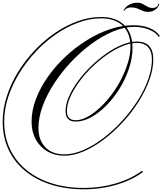

<svg xmlns="http://www.w3.org/2000/svg" viewBox="-40 -1018 1205 1423"><path d="M709 -892Q820 -892 881 -832Q942 -772 942 -662Q942 -589 916.5 -512Q891 -435 848 -364.5Q805 -294 750 -238Q695 -182 636 -149.5Q577 -117 520 -117Q446 -117 446 -195Q446 -245 470.5 -301.5Q495 -358 537.5 -416Q580 -474 634 -526.5Q688 -579 747 -620.5Q806 -662 864.5 -686Q923 -710 974 -710Q1096 -710 1096 -578Q1096 -505 1066.5 -424Q1037 -343 986 -262.5Q935 -182 868.5 -110.5Q802 -39 728.5 16.5Q655 72 580 104Q505 136 437 136Q366 136 311 104Q256 72 225 15Q194 -42 194 -116Q194 -198 225.5 -282Q257 -366 313 -446Q369 -526 442.5 -595.5Q516 -665 600.5 -718Q685 -771 773.5 -801Q862 -831 948 -831Q1018 -831 1069 -810Q1120 -789 1145 -751L1137 -744Q1114 -779 1064 -799Q1014 -819 954 -819Q880 -819 799.5 -785.5Q719 -752 639.5 -694Q560 -636 489 -561Q418 -486 363 -402Q308 -318 276.5 -233Q245 -148 245 -70Q245 21 296 73.5Q347 126 437 126Q504 126 577 94.5Q650 63 723 8Q796 -47 861 -117.5Q926 -188 977 -267Q1028 -346 1057 -426Q1086 -506 1086 -578Q1086 -637 1057.5 -668.5Q1029 -700 974 -700Q925 -700 868 -676.5Q811 -653 752.5 -612Q694 -571 641 -519.5Q588 -468 546.5 -411Q505 -354 480.5 -298.5Q456 -243 456 -195Q456 -127 520 -127Q562 -127 607.5 -151.5Q653 -176 699 -218.5Q745 -261 786 -315.5Q827 -370 858.5 -431.5Q890 -493 908.5 -554.5Q927 -616 927 -671Q927 -772 870 -827Q813 -882 709 -882Q625 -882 539.5 -850.5Q454 -819 373.5 -763.5Q293 -708 224 -634Q155 -560 102.5 -474.5Q50 -389 20.5 -298Q-9 -207 -9 -117Q-9 -6 33 84.5Q75 175 153.5 240Q232 305 341 340Q450 375 583 375Q704 375 816.5 342Q929 309 1011 249L1022 255Q969 295 898.5 324.5Q828 354 747.5 369.5Q667 385 583 385Q447 385 336 349.5Q225 314 145 247.5Q65 181 22.5 89Q-20 -3 -20 -117Q-20 -209 9.5 -302Q39 -395 92 -481.5Q145 -568 215 -642.5Q285 -717 366.5 -773Q448 -829 535.5 -860.5Q623 -892 709 -892ZM878 -935 876 -941Q890 -969 918.5 -983.5Q947 -998 978 -998Q1001 -998 1018.5 -988Q1036 -978 1053.5 -968.5Q1071 -959 1092 -959Q1105 -959 1118 -965.5Q1131 -972 1136 -994L1140 -988Q1135 -964 1112 -947Q1089 -930 1058 -930Q1035 -930 1016.5 -938.5Q998 -947 978 -955Q958 -963 931 -963Q895 -963 878 -935Z"/></svg>

Font: Ballet
Style: Regular
Weight: 400
Designer: Maximiliano R. Sproviero
Foundry: Omnibus-Type
Version: Version 1.100